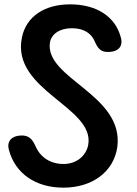

<svg xmlns="http://www.w3.org/2000/svg" viewBox="-20 -816 630 884"><path d="M76 -192H74C34 -190 10 -166 21 -126C50 -17 144 48 272 48C404 48 503 -24 520 -138C553 -381 184 -454 210 -621C217 -659 254 -686 311 -686C364 -686 399 -664 415 -628C430 -593 444 -575 480 -577H485C523 -579 547 -601 537 -641C513 -739 425 -796 303 -796C186 -796 101 -741 81 -644C30 -399 419 -324 386 -148C376 -98 332 -61 273 -61C211 -61 166 -92 144 -142C129 -176 112 -194 76 -192Z"/></svg>

Font: 寒蝉团圆体 Round
Style: Regular
Weight: 500
Designer: 寒蝉字型
Version: Version 2.700;Glyphs 3.1.1 (3135)